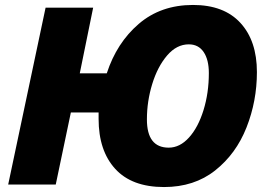

<svg xmlns="http://www.w3.org/2000/svg" viewBox="-20 -745 1081 775"><path d="M378 -265V-291H266L205 0H13L164 -714H356L302 -449H411Q451 -572 540 -648.5Q629 -725 759 -725Q884 -725 950.5 -652.5Q1017 -580 1017 -454Q1017 -337 975 -230.5Q933 -124 848.5 -57Q764 10 642 10Q512 10 445 -63.5Q378 -137 378 -265ZM823 -450Q823 -504 802 -535Q781 -566 742 -566Q693 -566 654.5 -521Q616 -476 594.5 -406Q573 -336 573 -263Q573 -149 661 -149Q706 -149 743 -190Q780 -231 801.5 -300.5Q823 -370 823 -450Z"/></svg>

Font: Noto Sans Display Black
Style: Italic
Weight: 900
Italic angle: -12°
Designer: Monotype Design team
Foundry: Monotype Imaging Inc.
Version: Version 1.000